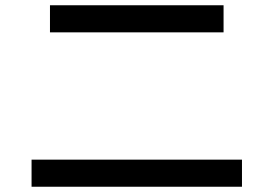

<svg xmlns="http://www.w3.org/2000/svg" viewBox="-20 -725 1040 730"><path d="M170 -602V-705H830V-602ZM100 -15V-118H900V-15Z"/></svg>

Font: M PLUS 1p Medium
Style: Regular
Weight: 500
Version: Version 1.062